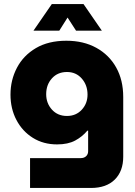

<svg xmlns="http://www.w3.org/2000/svg" viewBox="-20 -729 668 952"><path d="M129 203V55H380Q397 55 407 45.5Q417 36 417 21V-81H413Q388 -51 352.5 -32Q317 -13 263 -13Q195 -13 143 -45.5Q91 -78 61.5 -134Q32 -190 32 -260Q32 -332 64 -393Q96 -454 158 -490.5Q220 -527 309 -527Q394 -527 457.5 -492Q521 -457 556 -394.5Q591 -332 591 -248V48Q591 120 549 161.5Q507 203 431 203ZM312 -154Q357 -154 385.5 -185Q414 -216 414 -260Q414 -307 385.5 -339.5Q357 -372 312 -372Q266 -372 237.5 -340.5Q209 -309 209 -262Q209 -217 237.5 -185.5Q266 -154 312 -154ZM146 -577 237 -709H394L485 -577H357L315 -642L274 -577Z"/></svg>

Font: MuseoModerno ExtraBold
Style: Regular
Weight: 800
Designer: Pablo Cosgaya, Héctor Gatti, Marcela Romero, and the Authors of The MuseoModerno Project.
Foundry: Omnibus-Type Team
Version: Version 1.001